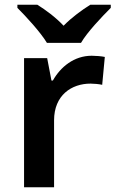

<svg xmlns="http://www.w3.org/2000/svg" viewBox="-20 -837 485 806"><path d="M177 -657H320C346 -702 408 -767 445 -804V-817H359C324 -795 282 -765 247 -729C213 -765 172 -795 137 -817H53V-804C90 -767 150 -702 177 -657ZM365 -603C291 -603 234 -556 202 -499H196L178 -593H81V-51H207V-332C207 -437 280 -486 360 -486C374 -486 396 -484 409 -481L420 -598C406 -601 382 -603 365 -603Z"/></svg>

Font: Noto Sans Tamil UI SemiBold
Style: Regular
Weight: 600
Designer: Jelle Bosma - Monotype Design Team
Foundry: Monotype Imaging Inc.
Version: Version 2.004